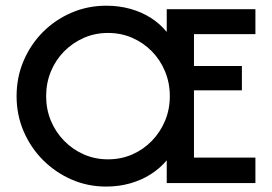

<svg xmlns="http://www.w3.org/2000/svg" viewBox="-20 -658 978 690"><path d="M361.8 12.5Q295.1 12.5 237.2 -12.8Q179.2 -38.2 134.7 -82.6Q90.3 -127.1 64.9 -186.1Q39.6 -245.1 39.6 -312.5Q39.6 -379.9 64.6 -438.9Q89.6 -497.9 133.7 -542.4Q177.8 -586.8 236.5 -612.2Q295.1 -637.5 361.8 -637.5Q408.3 -637.5 449 -626Q489.6 -614.6 522.6 -593.4Q555.6 -572.2 579.2 -543.1V-625H897.9V-535.4H677.1V-420.8H849.3V-333.3H677.1V-91.7H897.9V0H579.2V-81.9Q555.6 -53.5 521.9 -31.9Q488.2 -10.4 447.6 1Q406.9 12.5 361.8 12.5ZM368.1 -85.4Q415.3 -85.4 455.6 -103.1Q495.8 -120.8 526 -152.1Q556.2 -183.3 573.3 -224.3Q590.3 -265.3 590.3 -312.5Q590.3 -359.7 573.3 -401Q556.2 -442.4 526 -473.3Q495.8 -504.2 455.6 -521.9Q415.3 -539.6 368.1 -539.6Q321.5 -539.6 281.2 -521.9Q241 -504.2 210.4 -473.3Q179.9 -442.4 162.8 -401Q145.8 -359.7 145.8 -312.5Q145.8 -265.3 162.8 -224.3Q179.9 -183.3 210.4 -152.1Q241 -120.8 281.2 -103.1Q321.5 -85.4 368.1 -85.4Z"/></svg>

Font: Afacad Flux Medium
Style: Regular
Weight: 500
Designer: Kristian Moeller
Foundry: Dicotype
Version: Version 1.100